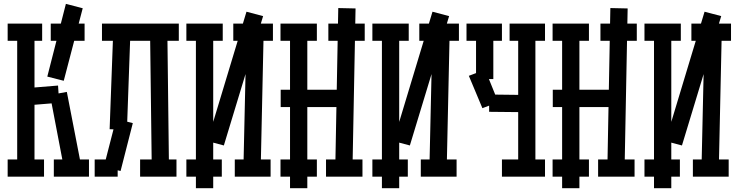

<svg xmlns="http://www.w3.org/2000/svg" viewBox="-20 -923 3858 1003"><path d="M69.8 -35.2V-765.1H160.2V-35.2ZM20 -89.8H210V0H20ZM20 -799.8H200.2V-710H20ZM109.9 -461.9 283.2 -476.1 289.1 -386.2 116.2 -372.1ZM227.1 -522.9 324.2 -902.8 412.1 -879.9 313 -501ZM241.2 -426.8 329.1 -442.9 405.8 -47.9 316.9 -30.8ZM261.2 -89.8H444.8V0H261.2ZM245.1 -799.8H421.9V-710H245.1Z M552.7 -248 571.8 -766.1 661.6 -763.2 643.1 -245.1ZM772.9 -38.1 763.7 -775.9 854 -776.9 862.8 -39.1ZM474.6 -89.8H594.7V0H474.6ZM512.7 -799.8H914.1V-710H512.7ZM711.9 -89.8H901.9V0H711.9ZM522 -49.8 586.9 -301.8 673.8 -279.8 609.9 -29.8Z M1003.4 60.1V-765.1H1093.8V60.1ZM1251.5 -40 1267.6 -758.8 1357.4 -756.8 1341.8 -38.1ZM953.6 -89.8H1138.7V0H953.6ZM953.6 -799.8H1143.6V-710H953.6ZM1198.7 -799.8H1405.8V-710H1198.7ZM1206.5 -89.8H1393.6V0H1206.5ZM1149.4 -163.1 1063.5 -186 1267.6 -861.8 1354.5 -838.9Z M1495.1 60.1V-765.1H1585.4V60.1ZM1731.4 -40 1747.1 -880.9 1837.4 -878.9 1821.3 -38.1ZM1446.3 -454.1H1794.4V-363.8H1446.3ZM1445.3 -89.8H1635.3V0H1445.3ZM1445.3 -799.8H1635.3V-710H1445.3ZM1695.3 -799.8H1885.3V-710H1695.3ZM1683.1 -89.8H1873.5V0H1683.1Z M1975.1 60.1V-765.1H2065.4V60.1ZM2223.1 -40 2239.3 -758.8 2329.1 -756.8 2313.5 -38.1ZM1925.3 -89.8H2110.4V0H1925.3ZM1925.3 -799.8H2115.2V-710H1925.3ZM2170.4 -799.8H2377.4V-710H2170.4ZM2178.2 -89.8H2365.2V0H2178.2ZM2121.1 -163.1 2035.2 -186 2239.3 -861.8 2326.2 -838.9Z M2776.9 -35.2H2687V-765.1H2776.9ZM2827.1 -89.8V0H2602.1V-89.8ZM2827.1 -799.8V-710H2642.1V-799.8ZM2733.9 -426.8V-336.9L2535.2 -338.9V-429.2ZM2583 -389.2 2500 -357.9 2429.2 -526.9 2514.2 -559.1ZM2557.1 -509.8H2466.8V-779.8H2557.1ZM2602.1 -799.8V-710H2417V-799.8Z M2916.5 60.1V-765.1H3006.8V60.1ZM3152.8 -40 3168.5 -880.9 3258.8 -878.9 3242.7 -38.1ZM2867.7 -454.1H3215.8V-363.8H2867.7ZM2866.7 -89.8H3056.6V0H2866.7ZM2866.7 -799.8H3056.6V-710H2866.7ZM3116.7 -799.8H3306.6V-710H3116.7ZM3104.5 -89.8H3294.9V0H3104.5Z M3396.5 60.1V-765.1H3486.8V60.1ZM3644.5 -40 3660.6 -758.8 3750.5 -756.8 3734.9 -38.1ZM3346.7 -89.8H3531.7V0H3346.7ZM3346.7 -799.8H3536.6V-710H3346.7ZM3591.8 -799.8H3798.8V-710H3591.8ZM3599.6 -89.8H3786.6V0H3599.6ZM3542.5 -163.1 3456.5 -186 3660.6 -861.8 3747.6 -838.9Z"/></svg>

Font: Opir
Style: Regular
Weight: 400
Designer: Maksym Kobuzan
Version: Version 1.000;FEAKit 1.0